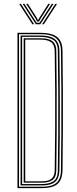

<svg xmlns="http://www.w3.org/2000/svg" viewBox="-20 -969 399 989"><path d="M70 0V-800H186Q223.2 -800 249 -791.8Q274.8 -783.5 288.1 -763.2Q301.5 -743 302 -707Q303.5 -597 304 -498.2Q304.5 -399.5 304 -301Q303.5 -202.5 302 -93Q301.5 -57.2 289.2 -37Q277 -16.8 253.4 -8.4Q229.8 0 195 0ZM78 -7H195Q218 -7 236.1 -10.9Q254.2 -14.8 267.1 -24.4Q280 -34 286.9 -50.8Q293.8 -67.5 294 -93Q295.2 -185.5 295.9 -285.4Q296.5 -385.2 296.1 -491.1Q295.8 -597 294 -707Q293.5 -739.8 281.2 -758.5Q269 -777.2 245.2 -785.1Q221.5 -793 186 -793H78ZM86 -14V-786H186Q221 -786 242.9 -778.1Q264.8 -770.2 275.2 -752.9Q285.8 -735.5 286 -707Q287 -636.8 287.6 -564.9Q288.2 -493 288.2 -417.6Q288.2 -342.2 287.8 -261.6Q287.2 -181 286 -93Q285.5 -62.8 275.1 -45.5Q264.8 -28.2 244.6 -21.1Q224.5 -14 195 -14ZM94 -21H195Q233 -21 255.2 -35.5Q277.5 -50 278 -93Q279.2 -181.2 279.9 -281.5Q280.5 -381.8 280.1 -489.4Q279.8 -597 278 -707Q277.5 -749.5 253.2 -764.2Q229 -779 186 -779H94ZM102 -28V-772H186Q212.5 -772 231.1 -766.4Q249.8 -760.8 259.8 -746.4Q269.8 -732 270 -706Q271.5 -611.2 272 -506.6Q272.5 -402 272 -296.6Q271.5 -191.2 270 -93.8Q269.5 -55 249.9 -41.5Q230.2 -28 195 -28ZM110 -35H195Q216.5 -35 231.2 -40.2Q246 -45.5 253.8 -58.4Q261.5 -71.2 261.8 -94Q263.5 -207 264.1 -304.8Q264.8 -402.5 264.1 -499.2Q263.5 -596 261.8 -706Q261.2 -739.5 242.5 -752.2Q223.8 -765 186 -765H110ZM78.8 -949H87.8L155.8 -844H146.8ZM96.8 -949H105.8L159 -866.5L169.2 -851.5H183.2L193.2 -866.5L246.8 -949H255.8L187.8 -844H164.8ZM114.8 -949H123.8L170.5 -875.8L173.2 -868H179.2L182 -875.8L228.8 -949H237.8L188.2 -871.2L181.2 -858.2H171.2L164.5 -871.2ZM264.8 -949H273.8L205.8 -844H196.8Z"/></svg>

Font: Big Shoulders Inline Text Thin Thin
Style: Regular
Weight: 250
Version: Version 2.002